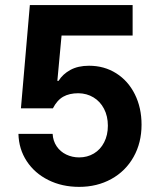

<svg xmlns="http://www.w3.org/2000/svg" viewBox="-20 -727 616 757"><path d="M52.7 -199.2H187.5Q189 -171.4 203.4 -150.1Q217.8 -128.9 241.2 -117.7Q264.6 -106.4 292 -106.4Q324.2 -106.4 350.1 -121.8Q376 -137.2 390.6 -165.8Q405.3 -194.3 405.3 -231.4Q405.3 -269 390.1 -298.1Q375 -327.1 348.6 -343Q322.3 -358.9 289.1 -359.4Q253.4 -359.4 229.2 -345.7Q205.1 -332 188.5 -299.8H62.5L97.7 -707H502.9V-586.9H222.7L206.1 -408.2H210.9Q227.1 -434.6 257.3 -451.2Q287.6 -467.8 331.1 -467.8Q391.1 -467.8 438.2 -438Q485.4 -408.2 511.7 -355.2Q538.1 -302.2 538.1 -235.4Q538.1 -164.1 506.6 -108.2Q475.1 -52.2 418.9 -21.2Q362.8 9.8 292 9.8Q224.6 9.8 170.7 -17.1Q116.7 -43.9 85.4 -91.6Q54.2 -139.2 52.7 -199.2Z"/></svg>

Font: Pretendard GOV
Style: Bold
Weight: 700
Designer: Base glyphs from Inter by Rasmus Andersson; Hangeul glyphs from Noto Sans CJK(Source Han Sans) by Jang Soo-young and Kan
Foundry: Kil Hyung-jin
Version: Version 1.309